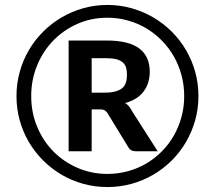

<svg xmlns="http://www.w3.org/2000/svg" viewBox="-20 -748 868 775"><path d="M401 -374Q427.5 -374 445.2 -378.8Q463 -383.5 473.5 -392.5Q484 -401.5 488.2 -415Q492.5 -428.5 492.5 -446Q492.5 -463 488.8 -475.5Q485 -488 475.5 -496.2Q466 -504.5 450 -508.8Q434 -513 409.5 -513H350V-374ZM409.5 -584.5Q499.5 -584.5 542 -552.5Q584.5 -520.5 584.5 -458Q584.5 -412.5 560 -379.2Q535.5 -346 485 -332Q495 -326 501.8 -317.2Q508.5 -308.5 514.5 -297L616.5 -137.5H527Q507.5 -137.5 499 -152L413.5 -292Q408.5 -299 402.5 -302.8Q396.5 -306.5 383.5 -306.5H350V-137.5H257V-584.5ZM413.5 -46Q456.5 -46 496.5 -57Q536.5 -68 570.8 -88.2Q605 -108.5 633.2 -137Q661.5 -165.5 681.5 -200.5Q701.5 -235.5 712.5 -275.8Q723.5 -316 723.5 -360Q723.5 -404 712.5 -444.8Q701.5 -485.5 681.5 -520.5Q661.5 -555.5 633.2 -584.2Q605 -613 570.8 -633.5Q536.5 -654 496.5 -665.2Q456.5 -676.5 413.5 -676.5Q349 -676.5 292.8 -651.8Q236.5 -627 195 -584.2Q153.5 -541.5 129.8 -483.8Q106 -426 106 -360Q106 -294 129.8 -236.8Q153.5 -179.5 195 -137.2Q236.5 -95 292.8 -70.5Q349 -46 413.5 -46ZM413.5 -728Q464 -728 511 -714.8Q558 -701.5 599 -677.5Q640 -653.5 673.5 -620Q707 -586.5 731 -545.5Q755 -504.5 768 -457.5Q781 -410.5 781 -360Q781 -309.5 767.8 -262.5Q754.5 -215.5 730.8 -174.8Q707 -134 673.5 -100.5Q640 -67 599 -43Q558 -19 511 -6Q464 7 413.5 7Q363 7 316 -6Q269 -19 228.2 -43Q187.5 -67 154 -100.5Q120.5 -134 96.5 -174.8Q72.5 -215.5 59.5 -262.5Q46.5 -309.5 46.5 -360Q46.5 -410.5 59.5 -457.5Q72.5 -504.5 96.5 -545.5Q120.5 -586.5 154 -620Q187.5 -653.5 228.2 -677.5Q269 -701.5 316 -714.8Q363 -728 413.5 -728Z"/></svg>

Font: Lato 2
Style: Regular
Weight: 600
Designer: Lukasz Dziedzic with Adam Twardoch and Botio Nikoltchev
Foundry: tyPoland Lukasz Dziedzic
Version: Version 2.015; 2015-08-06; http://www.latofonts.com/